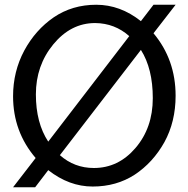

<svg xmlns="http://www.w3.org/2000/svg" viewBox="-20 -765 793 808"><path d="M381 -668Q463 -667 524 -613L183 -169Q131 -248 131 -368Q131 -489 204 -578Q278 -668 380 -668ZM130 -100 35 23H128L183 -49Q271 20 370 20Q470 20 547 -30Q624 -81 672 -167Q719 -253 719 -362Q719 -514 626 -625L719 -745H626L573 -676Q486 -745 385 -745Q284 -745 206 -692Q129 -639 82 -552Q35 -464 35 -360Q35 -211 130 -100ZM573 -555Q623 -476 623 -352Q623 -227 550 -142Q478 -58 375 -58Q293 -58 232 -112Z"/></svg>

Font: Sawarabi Gothic
Style: Regular
Weight: 400
Designer: mshio (mshio@users.sourceforge.jp)
Version: Version 20141215